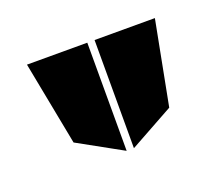

<svg xmlns="http://www.w3.org/2000/svg" viewBox="-52 -846 398 347"><g transform="rotate(-20 146.5 -673.0)"><path d="M25 -777 56 -616 141 -569V-777ZM155 -569 240 -616 271 -777H155Z"/></g></svg>

Font: Charger Pro
Style: ExBdExt
Weight: 400
Designer: Jasper
Foundry: Cannot Into Space Fonts
Version: Version 1.09